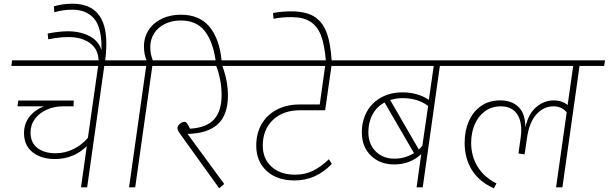

<svg xmlns="http://www.w3.org/2000/svg" viewBox="-20 -1006 3269 1031"><path d="M673 -652H540L448 0H415L446 -221Q375 -152 275 -152Q201 -152 155 -188.5Q109 -225 109 -291Q109 -342 138 -379Q167 -416 215 -435H74L78 -466H376L375 -435H317Q272 -435 232 -417.5Q192 -400 168 -368Q144 -336 144 -294Q144 -240 181 -211.5Q218 -183 278 -183Q329 -183 374.5 -205.5Q420 -228 452 -266L507 -652H41L45 -682H678Z M551 -772Q551 -726 544 -676H510Q510 -682 508 -698Q501 -750 457.5 -778.5Q414 -807 347 -807Q310 -807 277 -801.5Q244 -796 239 -795L236 -826Q301 -838 344 -838Q412 -838 461 -812Q510 -786 525 -737V-750Q525 -862 483.5 -908Q442 -954 369 -954Q317 -954 272 -940L269 -972Q316 -986 369 -986Q551 -986 551 -772Z M1170 -680 1139 -674Q1125 -780 1080.5 -838Q1036 -896 951 -896Q903 -896 865.5 -877.5Q828 -859 807.5 -826.5Q787 -794 787 -754Q787 -731 790.5 -715.5Q794 -700 800 -682H895L891 -652H798L706 0H673L765 -652H646L650 -682H767Q753 -715 753 -756Q753 -807 779 -846Q805 -885 850 -906Q895 -927 951 -927Q1052 -927 1105.5 -861.5Q1159 -796 1170 -680Z M1354 -652H1174Q1204 -570 1204 -494Q1204 -389 1149.5 -339Q1095 -289 987 -287L1184 -18L1157 5L948 -286Q933 -306 933 -318Q933 -330 946 -341Q959 -352 970 -352Q978 -352 984 -344Q990 -336 1000 -315Q1089 -320 1129.5 -365Q1170 -410 1170 -495Q1170 -576 1141 -652H871L876 -682H1358Z M1391 -224Q1391 -154 1438 -111Q1485 -68 1565 -68Q1620 -68 1663.5 -90.5Q1707 -113 1746 -151L1762 -126Q1677 -37 1561 -37Q1467 -37 1411.5 -88.5Q1356 -140 1356 -224Q1356 -290 1385 -340Q1414 -390 1467 -417.5Q1520 -445 1589 -445H1697L1726 -652H1327L1332 -682H1905L1900 -652H1760L1726 -414H1592Q1500 -414 1445.5 -362Q1391 -310 1391 -224Z M1545 -914Q1488 -914 1449 -905L1446 -936Q1491 -945 1543 -945Q1619 -945 1664 -919Q1709 -893 1732 -835.5Q1755 -778 1761 -679L1730 -678Q1723 -764 1704 -814.5Q1685 -865 1647 -889.5Q1609 -914 1545 -914Z M2475 -652H2342L2250 0H2217L2242 -179Q2216 -153 2178.5 -138Q2141 -123 2097 -123Q2020 -123 1971.5 -170.5Q1923 -218 1923 -295Q1923 -359 1951 -408Q1979 -457 2028.5 -483.5Q2078 -510 2142 -510Q2222 -510 2283 -470L2309 -652H1873L1877 -682H2480ZM2248 -224 2279 -437Q2224 -479 2142 -479Q2108 -479 2075 -469L2229 -203Q2239 -212 2248 -224ZM2098 -154Q2155 -154 2203 -184L2045 -456Q2003 -433 1980.5 -391.5Q1958 -350 1958 -296Q1958 -233 1997 -193.5Q2036 -154 2098 -154Z M3224 -652H3092L3000 0H2966L3023 -403Q2996 -435 2952 -435Q2900 -435 2861 -392.5Q2822 -350 2810 -266L2797 -177L2764 -182L2776 -268Q2779 -289 2779 -308Q2779 -367 2751 -401Q2723 -435 2669 -435Q2620 -435 2584 -408.5Q2548 -382 2529 -337.5Q2510 -293 2510 -239Q2510 -167 2545 -110.5Q2580 -54 2646 -21L2632 5Q2553 -30 2514 -93Q2475 -156 2475 -239Q2475 -304 2498 -356Q2521 -408 2564 -437.5Q2607 -467 2666 -467Q2728 -467 2764.5 -431.5Q2801 -396 2801 -322Q2817 -395 2859.5 -431Q2902 -467 2954 -467Q2998 -467 3028 -442L3058 -652H2448L2453 -682H3229Z"/></svg>

Font: FiraGO UltraLight
Style: Italic
Weight: 200
Italic angle: -8°
Designer: bBox Type GmbH
Foundry: bBox Type GmbH
Version: Version 1.001